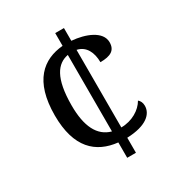

<svg xmlns="http://www.w3.org/2000/svg" viewBox="-168 -833 896 952"><g transform="rotate(-30 279.5 -357.0)"><path d="M285 -88V0H335V-86C448 -90 490 -134 490 -180C490 -198 483 -211 473 -219C450 -178 397 -145 335 -145V-589C385 -579 407 -532 407 -477C466 -477 496 -494 496 -540C496 -603 412 -635 335 -641V-714H285V-641C170 -631 79 -559 79 -361C79 -176 164 -101 285 -88ZM285 -589V-151C211 -171 176 -243 176 -362C176 -519 221 -577 285 -589Z"/></g></svg>

Font: Noto Fangsong KSS Rotated
Style: Regular
Weight: 400
Designer: LIU Zhao, ZHANG Congyu, Kushim JIANG
Foundry: Guyu Beijing Co. Ltd.
Version: Version 1.000;November 16, 2022;FontCreator 11.5.0.2427 64-b